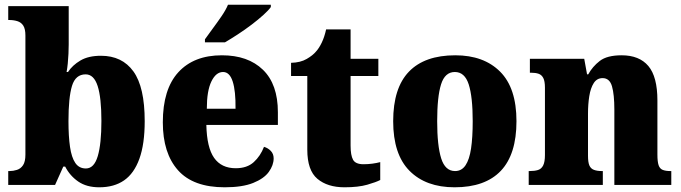

<svg xmlns="http://www.w3.org/2000/svg" viewBox="-20 -786 2896 816"><path d="M402 10Q348 10 312.5 -14.5Q277 -39 257 -78H249L214 0H15V-59H21Q36 -59 52 -64Q68 -69 78 -84Q88 -99 88 -129V-635Q88 -663 79 -677Q70 -691 54 -696Q38 -701 19 -701H15V-760H272V-597Q272 -579 271 -557.5Q270 -536 268 -516Q266 -496 263 -480H269Q288 -509 322 -529Q356 -549 409 -549Q499 -549 547 -482.5Q595 -416 595 -271Q595 -174 572.5 -111.5Q550 -49 507.5 -19.5Q465 10 402 10ZM345 -70Q380 -70 395.5 -122.5Q411 -175 411 -272Q411 -371 395 -420.5Q379 -470 344 -470Q301 -470 286 -421Q271 -372 271 -271Q271 -207 277.5 -162Q284 -117 300 -93.5Q316 -70 345 -70Z M935 10Q801 10 736.5 -62.5Q672 -135 672 -266Q672 -407 738 -479Q804 -551 923 -551Q1034 -551 1097.5 -489.5Q1161 -428 1161 -309V-255H857Q859 -159 890 -115Q921 -71 982 -71Q1030 -71 1058.5 -97Q1087 -123 1102 -162Q1119 -157 1131 -144.5Q1143 -132 1143 -113Q1143 -84 1122.5 -55.5Q1102 -27 1056 -8.5Q1010 10 935 10ZM981 -324Q982 -399 969 -439.5Q956 -480 928 -480Q898 -480 878.5 -440Q859 -400 859 -324ZM851 -619Q865 -639 884 -664.5Q903 -690 921.5 -717Q940 -744 949 -766H1131V-756Q1122 -743 1100 -723Q1078 -703 1049 -681Q1020 -659 990 -639.5Q960 -620 936 -606H851Z M1444 10Q1372 10 1329 -26Q1286 -62 1286 -150V-463H1217V-519Q1257 -520 1283.5 -535.5Q1310 -551 1323 -567Q1336 -581 1347.5 -605Q1359 -629 1366 -661H1470V-536H1588V-463H1470V-167Q1470 -126 1480.5 -107Q1491 -88 1525 -88Q1544 -88 1562.5 -90.5Q1581 -93 1596 -97V-21Q1579 -12 1541 -1Q1503 10 1444 10Z M1912 10Q1790 10 1720.5 -60Q1651 -130 1651 -271Q1651 -412 1718 -481.5Q1785 -551 1915 -551Q2036 -551 2105.5 -481.5Q2175 -412 2175 -271Q2175 -130 2108.5 -60Q2042 10 1912 10ZM1914 -59Q1942 -59 1958.5 -83.5Q1975 -108 1982 -155Q1989 -202 1989 -271Q1989 -375 1972 -427.5Q1955 -480 1913 -480Q1871 -480 1854.5 -427.5Q1838 -375 1838 -271Q1838 -167 1855 -113Q1872 -59 1914 -59Z M2227 0V-59H2231Q2252 -59 2266.5 -63.5Q2281 -68 2288.5 -83Q2296 -98 2296 -127V-413Q2296 -441 2289 -454.5Q2282 -468 2269 -472.5Q2256 -477 2236 -477H2232V-536H2463L2475 -470H2480Q2498 -503 2529 -527Q2560 -551 2622 -551Q2697 -551 2735.5 -505.5Q2774 -460 2774 -359V-129Q2774 -99 2779 -84Q2784 -69 2796.5 -64Q2809 -59 2829 -59H2833V0H2591V-320Q2591 -384 2581 -419Q2571 -454 2541 -454Q2517 -454 2503.5 -433Q2490 -412 2484.5 -377.5Q2479 -343 2479 -303V-124Q2479 -96 2485 -82.5Q2491 -69 2504.5 -64Q2518 -59 2538 -59H2542V0Z"/></svg>

Font: Noto Serif Khmer SemiCondensed Black
Style: Regular
Weight: 900
Width: 4
Designer: Danh Hong and the Monotype Design Team
Foundry: Monotype Imaging Inc.
Version: Version 2.004